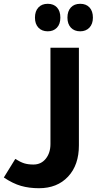

<svg xmlns="http://www.w3.org/2000/svg" viewBox="-60 -745 518 1005"><path d="M144 240.2Q92.8 240.2 50 228Q7.3 215.8 -40 184.1L20 86.9Q46.4 103.5 66.7 109.9Q86.9 116.2 115.2 116.2Q155.3 116.2 179.7 85.7Q204.1 55.2 204.1 8.8V-495.1H353V16.1Q353 119.1 296.1 179.7Q239.3 240.2 144 240.2ZM189.9 -581.1Q159.2 -581.1 141.1 -600.3Q123 -619.6 123 -652.8Q123 -686.5 140.9 -705.8Q158.7 -725.1 189.9 -725.1Q220.7 -725.1 238.3 -706.1Q255.9 -687 255.9 -652.8Q255.9 -618.7 237.8 -599.9Q219.7 -581.1 189.9 -581.1ZM359.9 -581.1Q329.1 -581.1 311 -600.3Q293 -619.6 293 -652.8Q293 -686.5 310.8 -705.8Q328.6 -725.1 359.9 -725.1Q391.1 -725.1 408.7 -705.8Q426.3 -686.5 426.3 -652.8Q426.3 -619.6 408 -600.3Q389.6 -581.1 359.9 -581.1Z"/></svg>

Font: DroidArabicKufi-Bold
Style: Bold
Weight: 700
Designer: Pascal Zoghbi
Foundry: Ascender Corporation
Version: Version 1.00